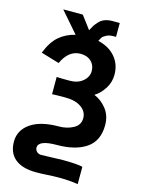

<svg xmlns="http://www.w3.org/2000/svg" viewBox="-170 -1066 1023 1397"><g transform="rotate(15 342.0 -368.0)"><path d="M31.2 58.6Q31.2 -27.3 106.4 -79.6Q181.6 -131.8 318.4 -131.8Q378.9 -131.8 426.8 -157.7Q474.6 -183.6 474.6 -235.4Q474.6 -285.2 430.2 -316.4Q385.7 -347.7 308.6 -347.7Q239.3 -347.7 210 -345.7V-475.6Q237.3 -473.6 308.6 -473.6Q369.1 -473.6 407.2 -505.9Q445.3 -538.1 445.3 -583Q445.3 -627 415.5 -655.3Q385.7 -683.6 335.9 -683.6Q246.1 -683.6 197.3 -577.1L59.6 -618.2Q92.8 -704.1 143.1 -747.6Q193.4 -791 263.7 -807.6L128.9 -962.9H276.4L349.6 -865.2Q362.3 -889.6 371.1 -903.3Q379.9 -917 397.5 -936Q415 -955.1 439.9 -964.4Q464.8 -973.6 497.1 -973.6H551.8V-869.1H534.2Q501 -869.1 479 -857.4Q457 -845.7 450.7 -836.4Q444.3 -827.1 434.6 -807.6Q516.6 -789.1 564.5 -733.9Q612.3 -678.7 612.3 -599.6Q612.3 -543.9 582.5 -496.1Q552.7 -448.2 508.8 -420.9Q562.5 -399.4 602.1 -349.6Q641.6 -299.8 641.6 -227.5Q641.6 -109.4 560.5 -53.7Q479.5 2 339.8 2Q201.2 2 201.2 58.6Q201.2 76.2 214.4 88.9Q227.5 101.6 248 101.6Q284.2 101.6 333.5 99.1Q382.8 96.7 409.2 96.7Q516.6 96.7 559.6 107.4V238.3Q501 227.5 409.2 227.5Q376 227.5 329.1 230.5Q282.2 233.4 245.1 233.4Q140.6 233.4 85.9 188.5Q31.2 143.6 31.2 58.6Z"/></g></svg>

Font: Gothic A1 Black
Style: Regular
Weight: 900
Version: Version 2.50